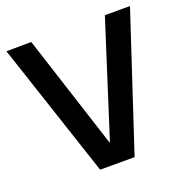

<svg xmlns="http://www.w3.org/2000/svg" viewBox="-116 -741 820 848"><g transform="rotate(-20 293.5 -317.0)"><path d="M213 0 3 -633 120 -634 293 -99H295L466 -634H584L375 0Z"/></g></svg>

Font: Matangi
Style: Bold
Weight: 700
Designer: Prashant Pant
Foundry: The Graphic Ant
Version: Version 3.002